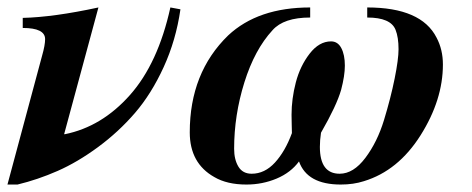

<svg xmlns="http://www.w3.org/2000/svg" viewBox="-43 -482 1267 515"><path d="M414 -462 441 -457Q429 -374 396 -302Q363 -230 319 -179Q275 -128 220 -87.5Q165 -47 111.5 -23.5Q58 0 4 13H-23L70 -333Q78 -361 78 -377Q78 -407 18 -407V-434Q101 -436 221 -462L129 -122H131Q230 -142 305.5 -227Q381 -312 414 -462Z M942 -435V-462Q1087 -462 1128 -381Q1145 -349 1145 -309Q1145 -214 1085 -119Q1025 -24 933 4Q905 13 871 13Q781 13 759 -49Q737 -19 699 -3Q661 13 618 13Q566 13 532 -7Q466 -44 466 -127Q466 -287 569 -387Q649 -462 789 -462V-435Q718 -435 688 -401Q640 -349 612.5 -261Q585 -173 585 -83Q585 -54 596.5 -35Q608 -16 632 -16Q667 -16 694.5 -46Q722 -76 740 -125Q740 -130 739.5 -146.5Q739 -163 739 -174Q739 -217 750.5 -261Q762 -305 787.5 -338Q813 -371 845 -371Q863 -371 872.5 -353Q882 -335 882 -306Q882 -279 872 -241Q860 -199 818 -126Q815 -106 815 -88Q815 -16 868 -16Q905 -16 937 -58.5Q969 -101 987 -160Q1005 -219 1015.5 -271Q1026 -323 1026 -350Q1026 -382 1018 -402Q1005 -435 942 -435Z"/></svg>

Font: STIX MathJax Main
Style: Bold Italic
Weight: 700
Italic angle: -16.33°
Designer: MicroPress Inc., with final additions and corrections provided by Coen Hoffman, Elsevier (retired)
Version: Version 1.1.1